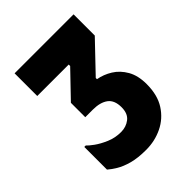

<svg xmlns="http://www.w3.org/2000/svg" viewBox="-138 -485 557 557"><g transform="rotate(-45 140.5 -206.5)"><path d="M106 -185H75V-244L149 -321V-327H20V-420H262V-333L177 -244V-239Q200 -235 221 -222Q242 -209 255.5 -185.5Q269 -162 269 -127Q269 -82 250 -52.5Q231 -23 200 -8Q169 7 133 7Q99 7 75.5 0.5Q52 -6 36.5 -15.5Q21 -25 12 -33V-126H18Q23 -120 37.5 -109.5Q52 -99 73 -90Q94 -81 118 -81Q139 -81 154.5 -93Q170 -105 170 -131Q170 -160 153 -172.5Q136 -185 106 -185Z"/></g></svg>

Font: Phudu Light
Style: Bold
Weight: 700
Version: Version 1.005;gftools[0.9.23]